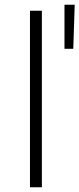

<svg xmlns="http://www.w3.org/2000/svg" viewBox="-20 -787 334 807"><path d="M251 -582V-767H294L288 -582ZM106 0V-742H156V0Z"/></svg>

Font: mBank Light
Style: Regular
Weight: 300
Designer: Julieta Ulanovsky
Foundry: Julieta Ulanovsky
Version: Version 7.200;PS 007.200;hotconv 1.0.88;makeotf.lib2.5.64775